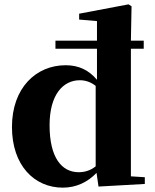

<svg xmlns="http://www.w3.org/2000/svg" viewBox="-20 -846 713 883"><path d="M646 0V-31L582 -35V-622H641V-659H582L585 -817L571 -826L344 -783V-756L426 -749V-659H235V-622H426V-479C388 -524 342 -546 282 -546C146 -546 35 -442 35 -262C35 -85 138 17 269 17C330 17 383 -8 424 -51L433 12ZM208 -270C208 -412 271 -477 347 -477C371 -477 396 -470 420 -451V-81C396 -62 370 -54 342 -54C265 -54 208 -119 208 -270Z"/></svg>

Font: Noto Serif CJK HK Black
Style: Regular
Weight: 900
Designer: Ryoko NISHIZUKA 西塚涼子 (kana & ideographs); Frank Grießhammer (Latin, Greek & Cyrillic); Wenlong ZHANG 张文龙 (bopomofo); San
Foundry: Adobe
Version: Version 2.001;hotconv 1.1.0;makeotfexe 2.6.0